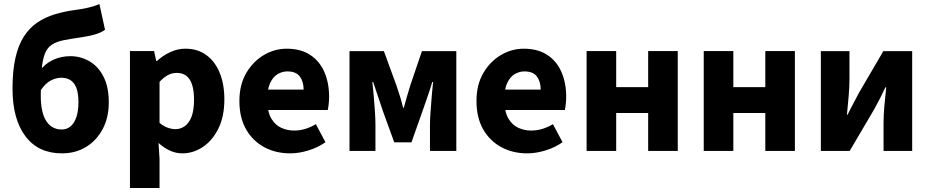

<svg xmlns="http://www.w3.org/2000/svg" viewBox="-20 -750 4617 954"><path d="M287.9 12Q170.2 12 106.2 -73.1Q42.2 -158.1 42.2 -310Q42.2 -399.5 56.9 -463.2Q71.5 -526.9 99 -569.2Q126.5 -611.6 165 -637.8Q203.6 -664.1 251.7 -678.7Q299.9 -693.4 355.1 -700.7Q385 -704.7 405.5 -709Q426 -713.4 442.2 -718.2Q458.4 -723 474 -730L501.8 -602.4Q482.8 -587.5 451.3 -578.7Q419.7 -569.9 385.8 -564.9Q332.4 -557.5 296.3 -550.2Q260.3 -542.9 237.6 -528Q214.9 -513 203.2 -483.7Q191.5 -454.4 187 -404.3Q182.6 -354.2 182.6 -275.4Q182.6 -189.8 210.1 -148.2Q237.6 -106.6 286.2 -106.6Q313.3 -106.6 331.8 -123.2Q350.4 -139.7 360.1 -170.1Q369.8 -200.4 369.8 -241.6Q369.8 -285.9 359.5 -312.8Q349.1 -339.7 330.2 -351.8Q311.2 -363.8 284.2 -363.8Q259.4 -363.8 232.6 -350.2Q205.9 -336.6 182.3 -301.3L175.7 -395Q201.5 -432.8 242.3 -451.9Q283 -470.9 329.1 -470.9Q381.2 -470.9 424.9 -445.3Q468.6 -419.7 494.5 -368.7Q520.5 -317.7 520.5 -241.6Q520.5 -165.3 490.1 -108.4Q459.7 -51.5 407.3 -19.7Q354.9 12 287.9 12Z M625.7 184.1V-496.1H745.6L756.2 -447.3H759.9Q789.3 -473.8 826 -491Q862.7 -508.1 901.1 -508.1Q961.2 -508.1 1004.5 -476.9Q1047.8 -445.7 1071.3 -389Q1094.8 -332.4 1094.8 -255.9Q1094.8 -170.8 1064.9 -110.8Q1035 -50.8 987.4 -19.4Q939.8 12 886.1 12Q854.6 12 824.5 -1.5Q794.4 -15.1 767.7 -39.8L772.7 38.7V184.1ZM851.8 -108.3Q877.5 -108.3 898.5 -123.4Q919.6 -138.4 931.9 -170.7Q944.1 -202.9 944.1 -254.2Q944.1 -298.8 934.7 -328.4Q925.3 -358 906.3 -372.9Q887.3 -387.8 857.9 -387.8Q835.8 -387.8 815.4 -377.5Q795 -367.1 772.7 -343.4V-139.7Q792.8 -122.6 813.3 -115.5Q833.7 -108.3 851.8 -108.3Z M1421.4 12Q1350.1 12 1292.9 -18.8Q1235.8 -49.6 1202.6 -107.6Q1169.5 -165.7 1169.5 -248.2Q1169.5 -328.8 1203.4 -386.9Q1237.2 -444.9 1290.9 -476.5Q1344.6 -508 1404.2 -508Q1475.2 -508 1522.1 -476.6Q1569.1 -445.2 1592.1 -391.3Q1615.2 -337.4 1615.2 -270Q1615.2 -250.6 1613.1 -232.6Q1611.1 -214.5 1608.6 -203.3H1283.5L1282.4 -304.7H1488.6Q1488.6 -344.3 1469.9 -369.7Q1451.2 -395.2 1407.4 -395.2Q1383.3 -395.2 1360.1 -382.2Q1337 -369.1 1322 -337Q1307 -305 1308.2 -248.2Q1309.3 -191.9 1328.7 -159.9Q1348.2 -127.9 1378.1 -114.6Q1408 -101.3 1441 -101.3Q1469.6 -101.3 1496.4 -109.4Q1523.2 -117.6 1549.4 -133L1597.2 -43.4Q1559.8 -17.1 1512.7 -2.6Q1465.6 12 1421.4 12Z M1716.6 0V-496H1887.5L1949 -327.4Q1958.8 -298.7 1967.3 -271.8Q1975.7 -244.9 1982.7 -215H1986.7Q1994.7 -244.9 2002.5 -271.8Q2010.3 -298.7 2019.2 -327.4L2076.5 -496H2247.3V0H2116.4V-127.2Q2116.4 -154.4 2119.2 -194.2Q2122.1 -234 2125.4 -274.2Q2128.8 -314.4 2131.8 -342.5H2127.8Q2117.8 -308.5 2104.4 -270Q2091 -231.4 2080 -199.8L2024.5 -42.9H1938.9L1881.9 -199.8Q1871.9 -231.4 1858.5 -270.2Q1845.1 -309 1834.1 -342.5H1830.1Q1833.1 -314.4 1837 -274.2Q1840.8 -234 1843.1 -194.2Q1845.5 -154.4 1845.5 -127.2V0Z M2599.4 12Q2528.1 12 2470.9 -18.8Q2413.8 -49.6 2380.6 -107.6Q2347.5 -165.7 2347.5 -248.2Q2347.5 -328.8 2381.4 -386.9Q2415.2 -444.9 2468.9 -476.5Q2522.6 -508 2582.2 -508Q2653.2 -508 2700.1 -476.6Q2747.1 -445.2 2770.1 -391.3Q2793.2 -337.4 2793.2 -270Q2793.2 -250.6 2791.1 -232.6Q2789.1 -214.5 2786.6 -203.3H2461.5L2460.4 -304.7H2666.6Q2666.6 -344.3 2647.9 -369.7Q2629.2 -395.2 2585.4 -395.2Q2561.3 -395.2 2538.1 -382.2Q2515 -369.1 2500 -337Q2485 -305 2486.2 -248.2Q2487.3 -191.9 2506.7 -159.9Q2526.2 -127.9 2556.1 -114.6Q2586 -101.3 2619 -101.3Q2647.6 -101.3 2674.4 -109.4Q2701.2 -117.6 2727.4 -133L2775.2 -43.4Q2737.8 -17.1 2690.7 -2.6Q2643.6 12 2599.4 12Z M2894.7 0V-496.1H3041.7V-317.1H3200.6V-496.1H3347.6V0H3200.6V-188.6H3041.7V0Z M3476.7 0V-496.1H3623.7V-317.1H3782.6V-496.1H3929.6V0H3782.6V-188.6H3623.7V0Z M4058.6 0V-496H4200.8V-358.4Q4200.8 -320.1 4197 -274.7Q4193.2 -229.3 4188.2 -180.3H4191.6Q4203.9 -206 4220.3 -236.3Q4236.6 -266.7 4247.9 -288.7L4369.1 -496H4512.4V0H4370.1V-138.1Q4370.1 -175.5 4374 -220.9Q4377.9 -266.2 4383.4 -316.2H4379.4Q4367.5 -290.2 4351.7 -259.5Q4335.9 -228.8 4323.6 -206.9L4201.8 0Z"/></svg>

Font: Source Sans 3 Variable
Style: Regular
Weight: 200
Designer: Paul D. Hunt
Foundry: Adobe Systems Incorporated
Version: Version 3.026